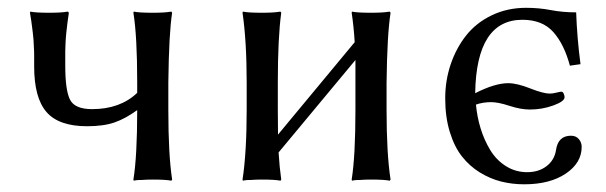

<svg xmlns="http://www.w3.org/2000/svg" viewBox="-20 -462 1558 494"><path d="M67.9 -291Q67.9 -307.1 67.9 -319.1Q67.9 -331.1 67.1 -342.5Q66.4 -354 66.2 -359.9Q65.9 -365.7 64.5 -376.7Q63 -387.7 62.7 -391.4Q62.5 -395 60.3 -409.4Q58.1 -423.8 57.1 -429.2L58.1 -432.1Q71.8 -429.2 106.9 -429.2Q122.1 -429.2 134 -429.9Q146 -430.7 150.4 -431.6L154.8 -432.1L157.2 -429.2Q156.7 -425.3 155 -413.8Q153.3 -402.3 153.1 -399.9Q152.8 -397.5 151.9 -388.9Q150.9 -380.4 150.6 -377.9Q150.4 -375.5 149.7 -368.2Q148.9 -360.8 148.9 -356.7Q148.9 -352.5 148.4 -345Q147.9 -337.4 147.9 -330.1Q147.9 -322.8 147.9 -313.7Q147.9 -304.7 147.9 -293Q147.9 -229 160.4 -205.1Q172.9 -181.2 216.8 -181.2Q289.1 -181.2 333 -223.1V-250Q333 -369.1 323.2 -429.2L324.2 -432.1Q337.9 -429.2 373 -429.2Q388.2 -429.2 400.1 -429.9Q412.1 -430.7 416.5 -431.6L420.9 -432.1L422.9 -429.2Q414.6 -376.5 413.1 -250V-179.2Q413.1 -63.5 422.9 0L420.9 2.9Q407.2 0 373 0Q357.4 0 345.2 1Q333 1 328.6 2L324.2 2.9L323.2 0Q333 -59.6 333 -178.7Q302.7 -156.7 274.7 -147Q246.6 -137.2 204.1 -137.2Q131.3 -137.2 99.6 -173.8Q67.9 -210.4 67.9 -291Z M694.8 -250V-180.2Q694.8 -135.3 695.3 -115.7L892.6 -353.5Q890.1 -394.5 884.8 -429.2L885.7 -432.1Q899.4 -429.2 934.6 -429.2Q949.7 -429.2 961.9 -429.9Q974.1 -430.7 978.5 -431.6L982.9 -432.1L984.9 -429.2Q976.1 -373 974.6 -250V-179.2Q974.6 -66.4 984.9 0L982.9 2.9Q968.8 0 934.6 0Q918.9 0 906.7 1Q894.5 1 890.1 2L885.7 2.9L884.8 0Q894.5 -60.1 894.5 -179.2V-250V-307.6L696.8 -69.8Q699.2 -30.8 703.6 0L701.7 2.9Q688 0 653.8 0Q638.2 0 626 1Q613.8 1 609.4 2L605 2.9L604 0Q614.7 -69.3 614.7 -180.2V-249Q614.7 -356 604 -429.2L605 -432.1Q618.7 -429.2 653.8 -429.2Q668.9 -429.2 680.9 -429.9Q692.9 -430.7 697.3 -431.6L701.7 -432.1L703.6 -429.2Q694.8 -364.7 694.8 -250Z M1336.4 -19Q1366.2 -19 1386.5 -34.7Q1406.7 -50.3 1410.6 -76.2Q1416 -112.8 1449.2 -112.8Q1461.9 -112.8 1469.2 -104.2Q1476.6 -95.7 1476.6 -84Q1476.6 -43 1435.8 -15.4Q1395 12.2 1328.6 12.2Q1297.9 12.2 1269.5 5.1Q1241.2 -2 1214.6 -18.3Q1188 -34.7 1168.5 -59.6Q1148.9 -84.5 1137.2 -122.8Q1125.5 -161.1 1125.5 -209Q1125.5 -254.9 1139.6 -296.6Q1153.8 -338.4 1179.4 -370.8Q1205.1 -403.3 1245.1 -422.6Q1285.2 -441.9 1333.5 -441.9Q1367.2 -441.9 1397.5 -436Q1427.7 -430.2 1462.4 -430.2Q1464.8 -363.3 1473.6 -296.9L1446.3 -293Q1431.6 -348.1 1403.6 -379.6Q1375.5 -411.1 1324.2 -411.1Q1205.6 -411.1 1202.6 -222.2Q1253.4 -248 1287.6 -248Q1310.1 -248 1344 -234.6Q1377.9 -221.2 1394.5 -221.2Q1401.4 -221.2 1411.4 -223.6Q1421.4 -226.1 1424.3 -226.1Q1428.2 -226.1 1430.4 -220.9Q1432.6 -215.8 1432.6 -211.9Q1432.6 -201.2 1403.8 -190.7Q1375 -180.2 1343.3 -180.2Q1319.8 -180.2 1290.8 -189.7Q1261.7 -199.2 1243.7 -199.2Q1222.7 -199.2 1204.6 -192.9Q1207.5 -161.1 1216.6 -131.6Q1225.6 -102.1 1241.2 -76.2Q1256.8 -50.3 1281.5 -34.7Q1306.2 -19 1336.4 -19Z"/></svg>

Font: Linux Biolinum
Style: Regular
Weight: 400
Designer: Philipp H. Poll
Foundry: Philipp H. Poll
Version: Version 0.6.4